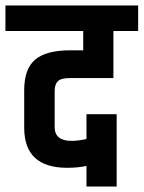

<svg xmlns="http://www.w3.org/2000/svg" viewBox="-54 -683 528 706"><path d="M35 -213V-351Q35 -430 75.5 -464Q116 -498 204 -498H252V-569H-34V-663H454V-569H363V-396H204Q171 -396 159 -384.5Q147 -373 147 -348V-216Q147 -165 209 -165Q234 -165 264 -172V-263H375V3H264V-73Q234 -66 193 -66Q35 -66 35 -213Z"/></svg>

Font: Khand Semibold
Style: Regular
Weight: 600
Designer: Devanagari: Sanchit Sawaria, Jyotish Sonowal; Latin: Satya Rajpurohit
Foundry: Indian Type Foundry
Version: Version 1.100;PS 1.0;hotconv 1.0.78;makeotf.lib2.5.61930; tt